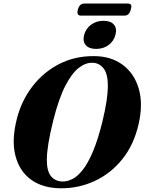

<svg xmlns="http://www.w3.org/2000/svg" viewBox="-20 -1020 792 1052"><path d="M496.5 -712.5Q588.5 -712 652 -665Q715.5 -618 740 -535Q764.5 -452 740 -342.5Q714 -226.5 649.5 -147Q585 -67.5 496.5 -27.2Q408 13 310 11.5Q214 10.5 150.2 -35.5Q86.5 -81.5 64.5 -166.8Q42.5 -252 72.5 -369.5Q97.5 -468 157.2 -546Q217 -624 303.5 -668.8Q390 -713.5 496.5 -712.5ZM322 -25.5Q349 -25 377.5 -39.5Q406 -54 434.2 -90.2Q462.5 -126.5 489.5 -190.5Q516.5 -254.5 541 -353Q556.5 -417.5 563.8 -466Q571 -514.5 571 -549.5Q571 -615.5 547.5 -645.2Q524 -675 488 -676Q450.5 -678 412 -648.5Q373.5 -619 337.5 -549Q301.5 -479 271.5 -359Q253.5 -286.5 245.2 -234.5Q237 -182.5 236.5 -146.5Q236.5 -81.5 259.8 -54Q283 -26.5 322 -25.5ZM506.5 -752Q467.5 -752 449.8 -773Q432 -794 441 -829Q450.5 -863.5 479.2 -884.8Q508 -906 547 -906Q586.5 -906 604.2 -885Q622 -864 612.5 -829Q603.5 -794.5 574.8 -773.2Q546 -752 506.5 -752ZM406.5 -967Q415.5 -1000.5 441 -1000.5H680.5Q693.5 -1000.5 697.8 -993.2Q702 -986 696.5 -967.5Q688 -934.5 662.5 -934.5H423Q398 -934.5 406.5 -967Z"/></svg>

Font: Fraunces 72pt S000
Style: Bold Italic
Weight: 700
Italic angle: -16°
Version: Version 1.000; ttfautohint (v1.8.3)